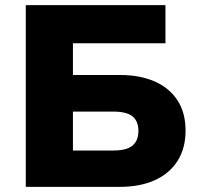

<svg xmlns="http://www.w3.org/2000/svg" viewBox="-20 -725 768 745"><path d="M80 0V-705H622V-557H263V-434H446Q523 -434 580 -409Q637 -384 668.5 -336Q700 -288 700 -218Q700 -149 668.5 -100Q637 -51 580 -25.5Q523 0 446 0ZM263 -141H420Q471 -141 494 -160Q517 -179 517 -217Q517 -255 494 -273.5Q471 -292 420 -292H263Z"/></svg>

Font: Nunito Sans 8pt Black
Style: Regular
Weight: 900
Version: Version 3.101;gftools[0.9.27]